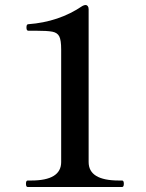

<svg xmlns="http://www.w3.org/2000/svg" viewBox="-20 -749 583 769"><path d="M91 0Q84 0 84 -13Q84 -26 91 -26H105Q225 -26 225 -100V-551Q225 -588 217.5 -603Q210 -618 190 -622Q170 -626 121 -626H93Q86 -626 86 -639Q86 -652 93 -652Q216 -661 310 -725Q317 -729 323 -729Q328 -729 331.5 -724.5Q335 -720 335 -712V-100Q335 -26 456 -26H469Q476 -26 476 -13Q476 0 469 0Z"/></svg>

Font: Shippori Mincho B1 SemiBold
Style: Regular
Weight: 600
Designer: FONTDASU
Foundry: FONTDASU / Google Inc. / but / Adobe
Version: Version 3.110; ttfautohint (v1.8.3)